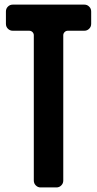

<svg xmlns="http://www.w3.org/2000/svg" viewBox="-20 -820 425 840"><path d="M127.9 -666V-347.7V-30.3C127.9 -21.5 130.9 -14.6 136.7 -8.8C142.6 -2.9 149.4 0 157.2 0H226.6C235.4 0 242.2 -2.9 248 -8.8C253.9 -14.6 256.8 -21.5 256.8 -30.3V-666C256.8 -670.9 258.8 -675.8 262.7 -679.7C266.6 -683.6 271.5 -685.5 276.4 -685.5H348.6C357.4 -685.5 364.3 -688.5 370.1 -694.3C376 -700.2 378.9 -707 378.9 -715.8V-769.5C378.9 -778.3 376 -785.2 370.1 -791C364.3 -796.9 357.4 -799.8 348.6 -799.8H36.1C27.3 -799.8 20.5 -796.9 14.6 -791C8.8 -785.2 5.9 -778.3 5.9 -769.5V-715.8C5.9 -707 8.8 -700.2 14.6 -694.3C20.5 -688.5 27.3 -685.5 36.1 -685.5H107.4C113.3 -685.5 118.2 -683.6 122.1 -679.7C126 -675.8 127.9 -670.9 127.9 -666Z"/></svg>

Font: Yellow Ladder Regular
Style: Regular
Weight: 400
Designer: Zima Creative
Version: Version 2.002